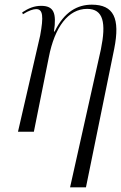

<svg xmlns="http://www.w3.org/2000/svg" viewBox="-20 -564 518 822"><path d="M280 238H348L469 -355C495 -486 467 -544 373 -544C312 -544 255 -514 214 -429H211C223 -509 210 -539 156 -539C127 -539 102 -529 75 -511L78 -503C103 -519 123 -525 135 -525C164 -525 167 -494 152 -412L57 0H125L189 -319C214 -448 272 -526 353 -526C423 -526 435 -466 412 -353Z"/></svg>

Font: Noto Serif Display Condensed Light
Style: Italic
Weight: 300
Width: 3
Italic angle: -12°
Designer: Monotype Design Team
Foundry: Monotype Imaging Inc.
Version: Version 2.009